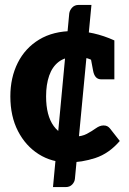

<svg xmlns="http://www.w3.org/2000/svg" viewBox="-20 -651 523 779"><path d="M195 108 261 -597Q263 -610 273 -620.5Q283 -631 299 -631H351L284 74Q283 87 273 97.5Q263 108 247 108ZM257 8Q190 8 137 -25.5Q84 -59 53 -119Q22 -179 22 -260Q22 -336 52 -396Q82 -456 139 -490.5Q196 -525 277 -525Q318 -525 360 -515.5Q402 -506 444 -487V-407L375 -394Q355 -408 335.5 -414Q316 -420 286 -420Q244 -420 218 -400Q192 -380 179.5 -344Q167 -308 167 -260Q167 -182 198 -139.5Q229 -97 283 -97Q312 -97 332.5 -108Q353 -119 369 -130.5Q385 -142 400 -142Q409 -142 415 -139Q421 -136 426 -130L466 -79Q422 -28 367 -10Q312 8 257 8ZM345 -432 444 -407V-329H392Q377 -329 369 -338Q361 -347 358 -363Z"/></svg>

Font: Aleo ExtraBold
Style: Regular
Weight: 800
Designer: Alessio Laiso
Foundry: Alessio Laiso
Version: Version 2.001;gftools[0.9.29]